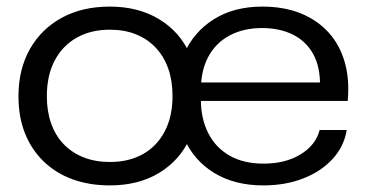

<svg xmlns="http://www.w3.org/2000/svg" viewBox="-20 -553 1113 582"><path d="M313 9Q251 9 200 -9.5Q149 -28 112 -64Q75 -100 55.5 -149.5Q36 -199 36 -261Q36 -343 70.5 -404Q105 -465 167 -499Q229 -533 313 -533Q399 -533 462 -495Q525 -457 555 -390H538Q567 -456 628 -494.5Q689 -533 775 -533Q841 -533 891.5 -512.5Q942 -492 976 -454.5Q1010 -417 1025 -364.5Q1040 -312 1034 -247H579L580 -303H966L950 -292Q951 -350 929.5 -389Q908 -428 868 -448Q828 -468 774 -468Q719 -468 677 -446Q635 -424 612 -382Q589 -340 589 -281V-249Q589 -194 611 -150Q633 -106 675.5 -81.5Q718 -57 779 -57Q845 -57 891 -85Q937 -113 949 -159H1031Q1023 -109 988 -71Q953 -33 899 -12Q845 9 778 9Q691 9 629 -29Q567 -67 538 -134L555 -133Q525 -67 462.5 -29Q400 9 313 9ZM313 -62Q371 -62 413.5 -86Q456 -110 479.5 -155Q503 -200 503 -262Q503 -308 490 -345Q477 -382 452 -408.5Q427 -435 392 -449Q357 -463 313 -463Q255 -463 212 -438.5Q169 -414 145.5 -369Q122 -324 122 -261Q122 -216 135 -179Q148 -142 173 -116Q198 -90 233.5 -76Q269 -62 313 -62Z"/></svg>

Font: Mona Sans SemiExpanded
Style: Regular
Weight: 400
Width: 6
Designer: Deni Anggara
Foundry: GitHub
Version: Version 2.000